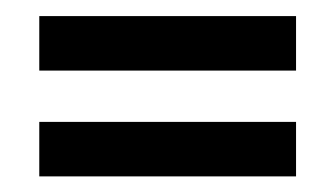

<svg xmlns="http://www.w3.org/2000/svg" viewBox="-20 -467 421 241"><path d="M351.6 -314H29.3V-245.6H351.6ZM351.6 -446.8H29.3V-378.4H351.6Z"/></svg>

Font: Ya Modern Pro
Style: Bold
Weight: 700
Designer: Yahyaalaswadi
Foundry: Yahyaalaswadi
Version: Version 1.000;September 23, 2024;FontCreator 15.0.0.2974 64-